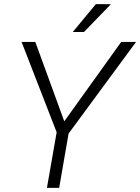

<svg xmlns="http://www.w3.org/2000/svg" viewBox="-20 -915 683 935"><path d="M293 -324.2 570.3 -710.9H642.6L314 -264.6L268.1 0H208.5L255.9 -271L85 -710.9H151.9ZM446.8 -895 520 -894.5 389.2 -759.3H334.5Z"/></svg>

Font: RobotoInd Light
Style: Italic
Weight: 300
Italic angle: -12°
Designer: Google
Version: Version 2.001151; 2014